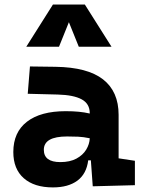

<svg xmlns="http://www.w3.org/2000/svg" viewBox="-20 -815 626 845"><path d="M388.2 4.9 379.9 -109.4H368.2Q360.8 -49.8 320.6 -20Q280.3 9.8 212.9 9.8Q130.4 9.8 84.5 -30.8Q38.6 -71.3 38.6 -146Q38.6 -232.9 98.6 -279.3Q158.7 -325.7 269 -325.7Q301.3 -325.7 326.4 -323.2Q351.6 -320.8 375 -315.4V-316.9Q375 -358.4 339.6 -377.7Q304.2 -397 234.4 -398.9L102.1 -402.3L111.8 -522.5L224.6 -521Q365.2 -519 433.6 -465.6Q502 -412.1 502 -309.6V-118.2L573.7 -107.4V0ZM375 -206.5Q346.7 -212.4 323.7 -213.4Q300.8 -214.4 275.4 -214.4Q172.9 -214.4 172.9 -155.8Q172.9 -101.6 245.6 -101.6Q287.6 -101.6 316.2 -116.9Q344.7 -132.3 359.4 -156.5Q374 -180.7 375 -206.5ZM95.7 -609.4 212.9 -794.9H353.5L470.7 -609.4H326.7L283.2 -717.3L239.7 -609.4Z"/></svg>

Font: Cascadia Mono PL
Style: Bold
Weight: 700
Monospace: yes
Designer: Aaron Bell
Foundry: Saja Typeworks
Version: Version 2404.023; ttfautohint (v1.8.4)